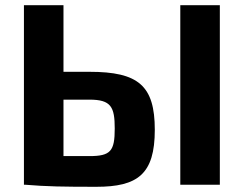

<svg xmlns="http://www.w3.org/2000/svg" viewBox="-20 -710 937 738"><path d="M224 -434V-690H72V0H76C159 7 225 8 350 8C509 8 575 -40 575 -211C575 -381 512 -434 324 -434ZM825 -690H673V0H825ZM224 -110V-327H324C407 -327 421 -299 421 -216C421 -130 406 -110 324 -110Z"/></svg>

Font: SnT
Style: Bold
Weight: 700
Designer: Natanael Gama
Version: Version 1.001;PS 001.001;hotconv 1.0.70;makeotf.lib2.5.58329